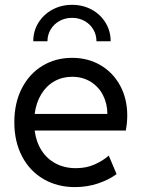

<svg xmlns="http://www.w3.org/2000/svg" viewBox="-20 -764 588 792"><path d="M39.1 -259.8Q39.1 -339.4 70.1 -399.7Q101.1 -460 155.3 -492.7Q209.5 -525.4 277.3 -525.4Q343.3 -525.4 395 -494.9Q446.8 -464.4 475.8 -410.4Q504.9 -356.4 504.9 -288.1Q504.9 -257.8 499 -225.6H123Q128.9 -178.7 151.4 -143.6Q173.8 -108.4 210.2 -89.4Q246.6 -70.3 293 -70.3Q335.4 -70.3 369.4 -85.2Q403.3 -100.1 428.7 -122.1L460.9 -45.9Q428.7 -22 383.8 -7.1Q338.9 7.8 289.1 7.8Q216.8 7.8 159.9 -25.1Q103 -58.1 71 -118.9Q39.1 -179.7 39.1 -259.8ZM422.9 -293.9Q422.9 -335.9 405 -371.1Q387.2 -406.2 354 -426.8Q320.8 -447.3 277.3 -447.3Q236.8 -447.3 203.9 -428.5Q170.9 -409.7 149.9 -375Q128.9 -340.3 123 -293.9ZM436.5 -593.8H377.9Q377.9 -620.6 364.7 -642.8Q351.6 -665 328.4 -677.7Q305.2 -690.4 277.3 -690.4Q249 -690.4 225.8 -677.7Q202.6 -665 189.2 -642.8Q175.8 -620.6 175.8 -593.8H117.2Q117.2 -635.7 138.4 -670.2Q159.7 -704.6 196.3 -724.4Q232.9 -744.1 277.3 -744.1Q321.8 -744.1 358.2 -724.4Q394.5 -704.6 415.5 -670.2Q436.5 -635.7 436.5 -593.8Z"/></svg>

Font: Reddit Sans Strawberry
Style: Regular
Weight: 400
Designer: Stephen Hutchings
Foundry: Reddit
Version: Version 1.013